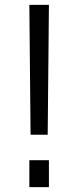

<svg xmlns="http://www.w3.org/2000/svg" viewBox="-20 -765 320 785"><path d="M105 -214 100 -745H180L175 -214ZM100 0V-110H180V0Z"/></svg>

Font: Plus Jakarta Display Light
Style: Regular
Weight: 300
Designer: Gumpita Rahayu
Foundry: Tokotype Studio
Version: Version 1.000;hotconv 1.0.109;makeotfexe 2.5.65596